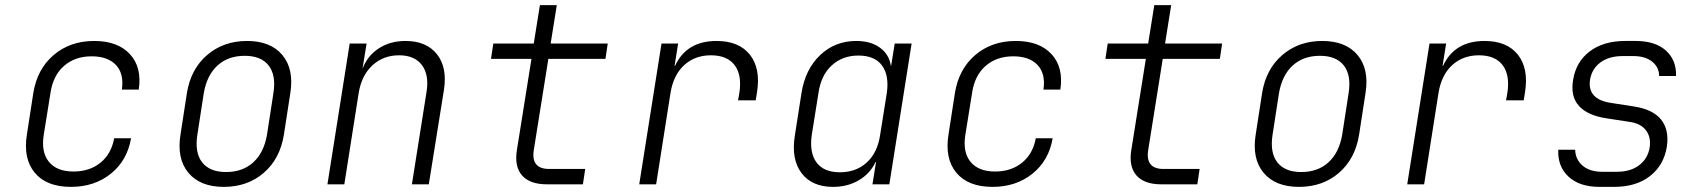

<svg xmlns="http://www.w3.org/2000/svg" viewBox="-20 -720 6640 750"><path d="M257 10Q162 10 116 -45Q70 -100 85 -194L110 -356Q125 -450 189.5 -505Q254 -560 348 -560Q440 -560 487.5 -508.5Q535 -457 522 -370H456Q465 -432 433 -466Q401 -500 338 -500Q273 -500 230 -462.5Q187 -425 177 -356L151 -194Q140 -126 171 -88Q202 -50 267 -50Q330 -50 372.5 -84.5Q415 -119 426 -180H492Q477 -93 413 -41.5Q349 10 257 10Z M854 10Q762 10 716 -45Q670 -100 685 -194L710 -356Q725 -450 789 -505Q853 -560 945 -560Q1037 -560 1083 -505Q1129 -450 1114 -356L1089 -194Q1074 -100 1010.5 -45Q947 10 854 10ZM863 -48Q928 -48 969.5 -86Q1011 -124 1023 -194L1048 -356Q1059 -426 1029.5 -464Q1000 -502 936 -502Q871 -502 829.5 -464Q788 -426 776 -356L751 -194Q740 -124 769.5 -86Q799 -48 863 -48Z M1259 0 1346 -550H1412L1396 -451Q1415 -502 1459.5 -531Q1504 -560 1564 -560Q1646 -560 1687 -508Q1728 -456 1714 -368L1655 0H1589L1646 -360Q1657 -428 1628 -466Q1599 -504 1539 -504Q1477 -504 1434.5 -464.5Q1392 -425 1381 -356L1325 0Z M2116 0Q2050 0 2019.5 -34.5Q1989 -69 1999 -133L2056 -490H1898L1907 -550H2065L2089 -700H2155L2131 -550H2354L2345 -490H2122L2065 -133Q2054 -60 2125 -60H2266L2257 0Z M2477 0 2564 -550H2629L2615 -463H2617Q2662 -560 2779 -560Q2867 -560 2909.5 -506Q2952 -452 2937 -359L2932 -328H2863L2868 -356Q2879 -426 2850 -465Q2821 -504 2757 -504Q2694 -504 2652 -465Q2610 -426 2599 -356L2543 0Z M3234 10Q3151 10 3110.5 -44.5Q3070 -99 3085 -191L3111 -358Q3126 -450 3184 -505Q3242 -560 3325 -560Q3381 -560 3417 -534Q3453 -508 3460 -463H3461L3475 -550H3541L3454 0H3388L3402 -87H3400Q3379 -42 3335 -16Q3291 10 3234 10ZM3261 -47Q3324 -47 3366 -85.5Q3408 -124 3418 -193L3444 -356Q3454 -425 3425.5 -464Q3397 -503 3333 -503Q3271 -503 3229 -464.5Q3187 -426 3177 -356L3151 -193Q3141 -124 3169.5 -85.5Q3198 -47 3261 -47Z M3857 10Q3762 10 3716 -45Q3670 -100 3685 -194L3710 -356Q3725 -450 3789.5 -505Q3854 -560 3948 -560Q4040 -560 4087.5 -508.5Q4135 -457 4122 -370H4056Q4065 -432 4033 -466Q4001 -500 3938 -500Q3873 -500 3830 -462.5Q3787 -425 3777 -356L3751 -194Q3740 -126 3771 -88Q3802 -50 3867 -50Q3930 -50 3972.5 -84.5Q4015 -119 4026 -180H4092Q4077 -93 4013 -41.5Q3949 10 3857 10Z M4516 0Q4450 0 4419.5 -34.5Q4389 -69 4399 -133L4456 -490H4298L4307 -550H4465L4489 -700H4555L4531 -550H4754L4745 -490H4522L4465 -133Q4454 -60 4525 -60H4666L4657 0Z M5054 10Q4962 10 4916 -45Q4870 -100 4885 -194L4910 -356Q4925 -450 4989 -505Q5053 -560 5145 -560Q5237 -560 5283 -505Q5329 -450 5314 -356L5289 -194Q5274 -100 5210.5 -45Q5147 10 5054 10ZM5063 -48Q5128 -48 5169.5 -86Q5211 -124 5223 -194L5248 -356Q5259 -426 5229.5 -464Q5200 -502 5136 -502Q5071 -502 5029.5 -464Q4988 -426 4976 -356L4951 -194Q4940 -124 4969.5 -86Q4999 -48 5063 -48Z M5477 0 5564 -550H5629L5615 -463H5617Q5662 -560 5779 -560Q5867 -560 5909.5 -506Q5952 -452 5937 -359L5932 -328H5863L5868 -356Q5879 -426 5850 -465Q5821 -504 5757 -504Q5694 -504 5652 -465Q5610 -426 5599 -356L5543 0Z M6228 10Q6150 10 6107 -30Q6064 -70 6067 -135H6133Q6134 -97 6162 -73Q6190 -49 6238 -49H6295Q6350 -49 6383.5 -75Q6417 -101 6424 -144Q6430 -184 6409.5 -211Q6389 -238 6345 -244L6254 -258Q6182 -269 6148 -306Q6114 -343 6125 -408Q6136 -478 6189.5 -519Q6243 -560 6329 -560H6369Q6446 -560 6487.5 -522.5Q6529 -485 6527 -423H6461Q6461 -457 6434 -479Q6407 -501 6360 -501H6319Q6265 -501 6231.5 -476Q6198 -451 6191 -408Q6180 -332 6273 -318L6363 -304Q6436 -293 6468.5 -253Q6501 -213 6491 -146Q6479 -74 6425 -32Q6371 10 6285 10Z"/></svg>

Font: NKDuy Mono ExtraLight
Style: Italic
Weight: 200
Italic angle: -9°
Monospace: yes
Designer: NKDuy
Foundry: NKDuy
Version: Version 2.251; ttfautohint (v1.8.4.7-5d5b)